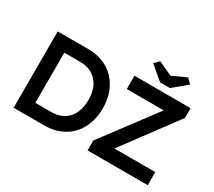

<svg xmlns="http://www.w3.org/2000/svg" viewBox="-160 -1214 1700 1525"><g transform="rotate(30 689.5 -451.0)"><path d="M94 0V-700H375Q451 -700 512.5 -675Q574 -650 618.5 -603Q663 -556 686.5 -492Q710 -428 710 -350Q710 -272 686.5 -207.5Q663 -143 619 -96.5Q575 -50 513 -25Q451 0 375 0ZM224 -101 214 -120H370Q419 -120 457.5 -136Q496 -152 523 -182Q550 -212 564 -254.5Q578 -297 578 -350Q578 -403 564 -445.5Q550 -488 522.5 -518Q495 -548 457 -564Q419 -580 370 -580H211L224 -597ZM772 0V-91L1137 -578H798V-700H1313V-610L949 -120H1324V0ZM1001 -756 876 -861 918 -902 1046 -843 1174 -902 1216 -861 1091 -756Z"/></g></svg>

Font: Mach Medium
Style: Regular
Weight: 500
Version: Version 1.002